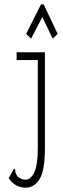

<svg xmlns="http://www.w3.org/2000/svg" viewBox="-20 -695 290 889"><path d="M97 174Q75 174 55 163Q35 152 20 130L41 93L45 86L50 89Q50 95 51.5 102.5Q53 110 61 122Q77 137 99 137Q122 137 138.5 103Q155 69 155 -8V-417H57V-453H188V-12Q188 94 163.5 134Q139 174 97 174ZM124 -516 101 -538 170 -675H182L247 -538L224 -516L176 -616Z"/></svg>

Font: Inconsolata UltraCondensed Light
Style: Regular
Weight: 300
Width: 1
Monospace: yes
Designer: Raph Levien, Cyreal, Brenton Simpson
Foundry: Raph Levien, Cyreal, Google
Version: Version 3.001; ttfautohint (v1.8.2.53-6de2)